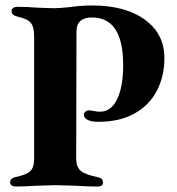

<svg xmlns="http://www.w3.org/2000/svg" viewBox="-20 -680 647 703"><path d="M17 -11Q17 -28 38 -32Q77 -40 91 -53.5Q105 -67 105 -98V-546Q105 -581 93 -596Q81 -611 45 -619Q22 -624 22 -640Q22 -646 28 -650.5Q34 -655 44 -655Q81 -655 115 -652Q161 -650 179 -650Q198 -650 236 -654Q278 -660 317 -660Q439 -660 510.5 -608Q582 -556 582 -467Q582 -402 555 -349Q528 -296 473.5 -265Q419 -234 340 -234Q315 -234 301 -241Q287 -248 287 -260Q287 -267 293 -271.5Q299 -276 305 -276Q311 -276 323.5 -273.5Q336 -271 346 -271Q387 -271 409 -317Q431 -363 431 -442Q431 -616 317 -616Q260 -616 260 -565L259 -100Q259 -69 275 -55Q291 -41 335 -32Q346 -30 351.5 -25.5Q357 -21 357 -12Q357 3 338 3Q300 3 256 0Q202 -2 183 -2Q164 -2 112 0Q73 3 37 3Q29 3 23 -1Q17 -5 17 -11Z"/></svg>

Font: EB Garamond
Style: Bold
Weight: 700
Designer: Georg Duffner and Octavio Pardo
Foundry: Georg Duffner
Version: Version 1.000; ttfautohint (v1.6)